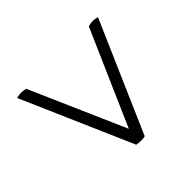

<svg xmlns="http://www.w3.org/2000/svg" viewBox="-127 -888 964 964"><g transform="rotate(45 355.0 -406.0)"><path d="M82 -628Q77 -646 77 -662Q77 -675 82 -693L671 -436Q677 -411 671 -376L82 -119Q77 -137 77 -153Q77 -166 82 -184L588 -406Z"/></g></svg>

Font: Adamina
Style: Regular
Weight: 400
Designer: Cyreal (www.cyreal.org)
Foundry: Alexei Vanyashin
Version: Version 1.013